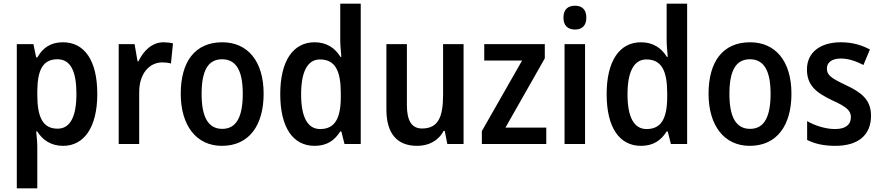

<svg xmlns="http://www.w3.org/2000/svg" viewBox="-20 -780 4774 1040"><path d="M321 -551C255 -551 213 -522 182 -469H176L161 -541H71V240H182V15C182 -8 179 -39 176 -68H182C210 -22 256 10 322 10C435 10 507 -90 507 -271C507 -455 436 -551 321 -551ZM291 -459C363 -459 394 -393 394 -271C394 -150 361 -83 292 -83C212 -83 182 -145 182 -267V-287C183 -404 214 -459 291 -459Z M866 -551C804 -551 758 -506 730 -448H725L709 -541H623V0H734V-281C734 -381 789 -442 859 -442C875 -442 893 -440 906 -436L917 -545C901 -549 882 -551 866 -551Z M1408 -272C1408 -452 1319 -551 1184 -551C1037 -551 959 -447 959 -272C959 -101 1043 10 1182 10C1330 10 1408 -102 1408 -272ZM1072 -271C1072 -394 1105 -459 1183 -459C1261 -459 1295 -394 1295 -272C1295 -148 1261 -82 1184 -82C1106 -82 1072 -149 1072 -271Z M1684 10C1751 10 1793 -20 1823 -68H1829L1846 0H1934V-760H1823V-560C1823 -534 1827 -499 1829 -472H1824C1795 -520 1749 -551 1684 -551C1569 -551 1498 -452 1498 -270C1498 -88 1568 10 1684 10ZM1714 -81C1646 -81 1611 -146 1611 -269C1611 -390 1645 -458 1713 -458C1796 -458 1826 -396 1826 -275V-251C1825 -137 1793 -81 1714 -81Z M2491 -541H2380V-266C2380 -147 2354 -84 2266 -84C2210 -84 2184 -126 2184 -211V-541H2073V-188C2073 -58 2129 10 2240 10C2300 10 2354 -16 2383 -71H2389L2403 0H2491Z M2939 0V-89H2718L2931 -464V-541H2603V-452H2808L2590 -70V0Z M3095 -749C3056 -749 3032 -729 3032 -684C3032 -640 3057 -620 3095 -620C3131 -620 3156 -640 3156 -684C3156 -729 3132 -749 3095 -749ZM3149 -541H3038V0H3149Z M3452 10C3519 10 3561 -20 3591 -68H3597L3614 0H3702V-760H3591V-560C3591 -534 3595 -499 3597 -472H3592C3563 -520 3517 -551 3452 -551C3337 -551 3266 -452 3266 -270C3266 -88 3336 10 3452 10ZM3482 -81C3414 -81 3379 -146 3379 -269C3379 -390 3413 -458 3481 -458C3564 -458 3594 -396 3594 -275V-251C3593 -137 3561 -81 3482 -81Z M4267 -272C4267 -452 4178 -551 4043 -551C3896 -551 3818 -447 3818 -272C3818 -101 3902 10 4041 10C4189 10 4267 -102 4267 -272ZM3931 -271C3931 -394 3964 -459 4042 -459C4120 -459 4154 -394 4154 -272C4154 -148 4120 -82 4043 -82C3965 -82 3931 -149 3931 -271Z M4698 -153C4698 -240 4646 -279 4564 -318C4481 -357 4459 -373 4459 -409C4459 -442 4486 -463 4535 -463C4577 -463 4618 -448 4657 -428L4692 -512C4643 -538 4593 -551 4535 -551C4424 -551 4351 -497 4351 -404C4351 -318 4400 -279 4485 -238C4570 -200 4589 -179 4589 -145C4589 -105 4561 -81 4503 -81C4451 -81 4393 -100 4352 -124V-22C4394 -1 4442 10 4505 10C4627 10 4698 -47 4698 -153Z"/></svg>

Font: Noto Sans UI SemiCondensed Medium
Style: Regular
Weight: 500
Width: 4
Designer: Monotype Design Team
Foundry: Monotype Imaging Inc.
Version: Version 1.901